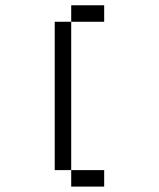

<svg xmlns="http://www.w3.org/2000/svg" viewBox="-20 -645 602 728"><path d="M250 -562.5H187.5V0H250ZM250 62.5H375V0H250ZM250 -562.5H375V-625H250Z"/></svg>

Font: ChillMoonMono
Style: Regular
Weight: 400
Designer: Warren2060
Foundry: ChillType
Version: Version 1.000;Glyphs 3.1.1 (3135)